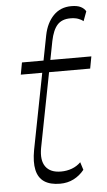

<svg xmlns="http://www.w3.org/2000/svg" viewBox="-55 -816 480 860"><g transform="rotate(-5 184.5 -386.0)"><path d="M180 8Q136 8 109.5 -9.5Q83 -27 75 -63Q67 -99 77 -153L176 -661Q187 -715 218.5 -747.5Q250 -780 299 -780Q326 -780 341.5 -772Q357 -764 364 -751L348 -708Q339 -716 324.5 -721Q310 -726 290 -726Q252 -726 231.5 -703.5Q211 -681 201 -632L109 -159Q99 -104 120 -75Q141 -46 189 -46Q215 -46 238 -54.5Q261 -63 278 -80L289 -45Q269 -20 241.5 -6Q214 8 180 8ZM47 -494 57 -548H369L359 -494Z"/></g></svg>

Font: Savate ExtraLight
Style: Italic
Weight: 200
Italic angle: -11°
Designer: Max Esnée
Foundry: Plomb Type
Version: Version 2.000